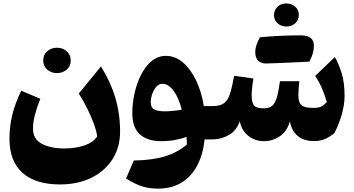

<svg xmlns="http://www.w3.org/2000/svg" viewBox="-20 -819 2079 1128"><path d="M550.8 -17.6Q546.9 -49.3 531.5 -91.6Q516.1 -133.8 493.2 -180.2Q470.2 -226.6 442.9 -269.5L573.2 -428.7Q629.4 -338.9 657.5 -244.9Q685.5 -150.9 685.5 -45.9Q685.5 46.9 640.6 116.7Q595.7 186.5 516.4 225.6Q437 264.6 332.5 264.6Q188.5 264.6 112.1 196.3Q35.6 127.9 35.6 -3.9Q35.6 -77.1 52.2 -144.5Q68.8 -211.9 104.5 -286.1L216.8 -238.8Q196.3 -187 185.1 -144.3Q173.8 -101.6 173.8 -62.5Q173.8 -2 225.6 25.6Q277.3 53.2 356.4 53.2Q425.3 53.2 477.5 34.9Q529.8 16.6 550.8 -17.6ZM233.9 -463.9Q233.9 -497.6 257.6 -518.1Q281.2 -538.6 314.5 -538.6Q348.1 -538.6 371.8 -518.1Q395.5 -497.6 395.5 -463.9Q395.5 -430.2 371.8 -409.9Q348.1 -389.6 314.5 -389.6Q281.2 -389.6 257.6 -409.9Q233.9 -430.2 233.9 -463.9Z M954.6 -490.7Q1009.8 -490.7 1055.2 -451.7Q1100.6 -412.6 1132.3 -345.9Q1164.1 -279.3 1177.2 -195.8H1231V0H1182.1Q1173.8 83.5 1140.9 148.9Q1107.9 214.4 1049.8 251.7Q991.7 289.1 907.7 289.1Q860.4 289.1 818.8 277.1Q777.3 265.1 720.7 229.5L766.1 124Q875.5 122.1 949.2 99.6Q1022.9 77.1 1077.6 30.3Q1077.6 19 1077.1 8.1Q1076.7 -2.9 1075.7 -15.1Q1045.9 -3.4 1008.1 3.4Q970.2 10.3 926.8 10.3Q845.2 10.3 801.3 -30.3Q757.3 -70.8 757.3 -153.8Q757.3 -211.9 770.5 -271.2Q783.7 -330.6 809.1 -380.4Q834.5 -430.2 871.1 -460.4Q907.7 -490.7 954.6 -490.7ZM933.1 -326.7Q914.1 -326.7 898.7 -309.6Q883.3 -292.5 874.5 -267.3Q865.7 -242.2 865.7 -217.3Q865.7 -185.5 887.5 -175.3Q909.2 -165 947.3 -165Q971.7 -165 998.5 -167.7Q1025.4 -170.4 1047.9 -174.3Q1030.8 -242.7 1000.5 -284.7Q970.2 -326.7 933.1 -326.7Z M1824.7 9.8Q1764.6 9.8 1728.8 -20.5Q1692.9 -50.8 1683.1 -106.9Q1668 -49.3 1625.5 -19.5Q1583 10.3 1532.2 10.3Q1478.5 10.3 1439.2 -20.5Q1399.9 -51.3 1388.7 -106.9Q1370.6 -52.2 1324.7 -26.1Q1278.8 0 1231 0Q1220.2 0 1214.8 -8.1Q1209.5 -16.1 1209.5 -38.6V-157.2Q1209.5 -179.7 1214.8 -187.7Q1220.2 -195.8 1231 -195.8Q1272.9 -195.8 1295.7 -212.4Q1318.4 -229 1331.1 -267.8Q1343.8 -306.6 1355.5 -373.5L1468.8 -357.9Q1463.9 -328.6 1461.2 -302.5Q1458.5 -276.4 1458.5 -258.8Q1458.5 -217.3 1471.9 -200Q1485.4 -182.6 1528.3 -182.6Q1560.1 -182.6 1577.9 -196.5Q1595.7 -210.4 1606 -245.1Q1616.2 -279.8 1625 -341.8H1738.8Q1736.3 -324.2 1734.6 -300Q1732.9 -275.9 1732.9 -259.3Q1732.9 -217.3 1751 -201.2Q1769 -185.1 1819.3 -185.1Q1850.1 -185.1 1865.7 -192.1Q1881.3 -199.2 1899.9 -219.7Q1888.7 -259.3 1871.6 -299.6Q1854.5 -339.8 1831.5 -372.6L1947.3 -483.9Q1970.2 -444.8 1987.3 -389.4Q2004.4 -334 2004.4 -253.9Q2004.4 -206.5 1988.8 -149.7Q1973.1 -92.8 1944.3 -36.1Q1915.5 -13.7 1888.4 -2Q1861.3 9.8 1824.7 9.8ZM1507.3 -600.1Q1626.5 -611.3 1746.6 -611.3Q1824.2 -611.3 1824.2 -549.8Q1824.2 -506.8 1797.9 -457Q1776.9 -456.1 1751.2 -454.6Q1725.6 -453.1 1689.2 -451.7Q1652.8 -450.2 1609.6 -448.2Q1566.4 -446.3 1541 -446Q1515.6 -445.8 1497.6 -461.9Q1479.5 -478 1479.5 -514.2Q1479.5 -550.3 1507.3 -600.1ZM1662.6 -663.1Q1632.3 -663.1 1611.1 -681.9Q1589.8 -700.7 1589.8 -730.2Q1589.8 -759.8 1610.4 -779.3Q1630.9 -798.8 1661.9 -798.8Q1692.9 -798.8 1714.1 -780Q1735.4 -761.2 1735.4 -731Q1735.4 -700.7 1714.1 -681.9Q1692.9 -663.1 1662.6 -663.1Z"/></svg>

Font: Pinar-DS4-FD ExtraBold
Style: Regular
Weight: 800
Designer: Amin Abedi
Version: Version 3.000